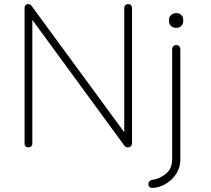

<svg xmlns="http://www.w3.org/2000/svg" viewBox="-20 -720 1033 938"><path d="M625 -681V-22Q625 -11 619 -5.5Q613 0 604 0Q594 0 588 -8L138 -623V-17Q138 -10 132.5 -5Q127 0 119 0Q110 0 105 -5Q100 -10 100 -17V-680Q100 -690 105.5 -695Q111 -700 118 -700Q127 -700 133 -693L587 -74V-681Q587 -689 592.5 -694.5Q598 -700 606 -700Q615 -700 620 -694.5Q625 -689 625 -681ZM705 180V178Q705 171 710 165.5Q715 160 723 159Q762 153 791.5 128Q821 103 821 58V-480Q821 -488 826.5 -494Q832 -500 841 -500Q850 -500 855.5 -494Q861 -488 861 -480V58Q861 100 839 132Q817 164 785 181Q753 198 724 198Q715 198 710 193Q705 188 705 180ZM806 -616V-624Q806 -638 816 -647Q826 -656 842 -656Q856 -656 865.5 -647Q875 -638 875 -624V-616Q875 -602 865.5 -593Q856 -584 841 -584Q825 -584 815.5 -593Q806 -602 806 -616Z"/></svg>

Font: Quicksand Light
Style: Regular
Weight: 300
Designer: Andrew Paglinawan
Foundry: Andrew Paglinawan
Version: Version 3.000